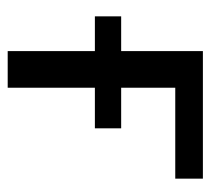

<svg xmlns="http://www.w3.org/2000/svg" viewBox="-44 -503 547 499"><g transform="rotate(90 229.5 -253.5)"><path d="M112.8 -294.9V-507.3H444.3V-435.5H208V-294.9H313.5V-226.6H208V0H112.8V-226.6H22.5V-294.9Z"/></g></svg>

Font: Lato-Medium
Style: Regular
Weight: 500
Designer: Lukasz Dziedzic
Foundry: tyPoland Lukasz Dziedzic
Version: Version 2.006; 2014-01-15